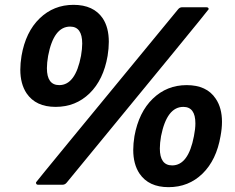

<svg xmlns="http://www.w3.org/2000/svg" viewBox="-20 -764 972 794"><path d="M210 -322Q128 -322 90 -378Q64 -417 64 -476Q64 -502 69 -533Q86 -632 144 -688Q202 -744 284 -744Q367 -744 405 -688Q430 -650 430 -591Q430 -564 425 -533Q408 -434 350.5 -378Q293 -322 210 -322ZM238 0H138Q129 0 129 -8V-10Q129 -12 716 -725Q723 -734 733 -734H833Q843 -734 843 -726Q843 -723 256 -9Q249 0 238 0ZM225 -412Q292 -412 315 -533Q320 -562 320 -584Q320 -654 270 -654Q202 -654 179 -533Q174 -504 174 -482Q174 -412 225 -412ZM677 10Q595 10 557 -46Q531 -85 531 -144Q531 -170 536 -201Q554 -300 612 -356Q670 -412 752 -412Q835 -412 872 -356Q898 -318 898 -260Q898 -233 892 -201Q875 -102 817.5 -46Q760 10 677 10ZM692 -80Q759 -80 782 -201Q788 -231 788 -254Q788 -322 738 -322Q670 -322 646 -201Q641 -172 641 -150Q641 -80 692 -80Z"/></svg>

Font: YamahaIndonesia935. App
Style: Bold Italic
Weight: 700
Italic angle: -10°
Designer: Dalton Maag Ltd
Foundry: Dalton Maag Ltd
Version: Version 1.002; January 01, 2024; Regular/Italic